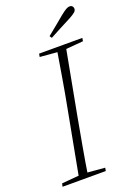

<svg xmlns="http://www.w3.org/2000/svg" viewBox="-159 -909 685 972"><g transform="rotate(-20 183.5 -423.0)"><path d="M2 0 6 -17 111 -26H130L238 -17L235 0ZM93 0 161 -362Q176 -440 189 -518Q202 -596 215 -674H263L195 -311Q181 -234 167 -156Q153 -78 141 0ZM118 -657 121 -674H354L351 -657L245 -648H226ZM201 -739Q225 -758 249 -778Q273 -798 296 -817Q316 -833 327 -839.5Q338 -846 348 -846Q357 -846 362 -840.5Q367 -835 367 -827Q367 -817 358 -809Q349 -801 325 -788Q296 -773 267 -758Q238 -743 209 -727Z"/></g></svg>

Font: Source Serif 4 48pt Light
Style: Italic
Weight: 300
Italic angle: -12°
Designer: Frank Grießhammer
Foundry: Adobe Systems Incorporated
Version: Version 4.004;hotconv 1.0.116;makeotfexe 2.5.65601